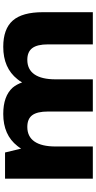

<svg xmlns="http://www.w3.org/2000/svg" viewBox="275 -866 591 1181"><g transform="rotate(-90 570.5 -275.5)"><path d="M888 -276Q888 -342 865 -372.5Q842 -403 793 -403Q734 -403 703.5 -359Q673 -315 673 -229V0H475V-276Q475 -342 452.5 -372.5Q430 -403 380 -403Q321 -403 290.5 -359Q260 -315 260 -229V0H62V-540H223L247 -441Q254 -453 263 -464Q331 -551 460 -551Q570 -551 622 -493Q642 -469 654 -435Q663 -451 674 -464Q743 -551 873 -551Q983 -551 1034.5 -492.5Q1086 -434 1086 -307V0H888Z"/></g></svg>

Font: Pathway Extreme 8pt Thin 12pt ExtraBold
Style: Regular
Weight: 800
Version: Version 1.001;gftools[0.9.26]